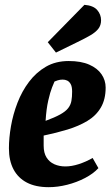

<svg xmlns="http://www.w3.org/2000/svg" viewBox="-20 -766 463 796"><path d="M182 10Q128 10 91.5 -9Q55 -28 36 -64Q17 -100 17 -151Q17 -194 25.5 -243Q34 -292 52.5 -340Q71 -388 100.5 -427Q130 -466 170.5 -489.5Q211 -513 265 -513Q316 -513 350 -498Q384 -483 401 -458Q418 -433 418 -403Q418 -354 398 -320Q378 -286 342 -264.5Q306 -243 260 -229Q214 -215 161 -204V-162Q161 -132 173 -113Q185 -94 205.5 -85Q226 -76 251 -76Q277 -76 306.5 -85.5Q336 -95 364 -111L388 -69Q367 -46 332.5 -28Q298 -10 258.5 0Q219 10 182 10ZM169 -265Q207 -279 229.5 -291.5Q252 -304 262.5 -317.5Q273 -331 276 -347.5Q279 -364 279 -386Q279 -407 273 -417.5Q267 -428 258.5 -432Q250 -436 240 -436Q229 -436 219.5 -433Q210 -430 206 -428Q204 -424 196 -404Q188 -384 180 -349Q172 -314 169 -265ZM212 -548 178 -591 330 -746Q367 -743 383 -724.5Q399 -706 399 -682Q399 -661 387.5 -646.5Q376 -632 354.5 -619.5Q333 -607 302 -592Z"/></svg>

Font: Faustina ExtraBold
Style: Italic
Weight: 800
Italic angle: -8°
Designer: Alfonso Garcia
Foundry: http://www.omnibus-type.com
Version: Version 1.200